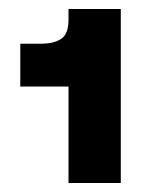

<svg xmlns="http://www.w3.org/2000/svg" viewBox="-20 -770 330 426"><path d="M132 -750H248V-364H132V-578H25V-673H70Q100 -673 116 -684Q132 -695 132 -726Z"/></svg>

Font: Overused Grotesk
Style: Bold Italic
Weight: 700
Italic angle: -10°
Version: Version 0.003